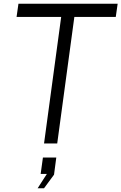

<svg xmlns="http://www.w3.org/2000/svg" viewBox="-20 -762 645 1020"><path d="M305 -672 214 0H284L375 -672H595L605 -742H78L68 -672ZM214 238 267 166 279 75H208L196 162H229L180 238Z"/></svg>

Font: Cheyenne Sans Light
Style: Italic
Weight: 300
Italic angle: -8.13011°
Designer: The Public Sans project authors (U.S. Web Design System), Libre Franklin designed by Pablo Impallari and Rodrigo Fuenzal
Foundry: The Cheyenne Sans Project Authors
Version: Version 2.007